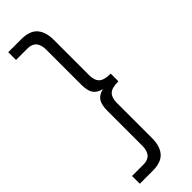

<svg xmlns="http://www.w3.org/2000/svg" viewBox="-326 -816 1032 1032"><g transform="rotate(-45 190.0 -300.0)"><path d="M23 141H110Q144 141 160.5 121.5Q177 102 177 67V-203Q177 -245 191.5 -268Q206 -291 242 -300Q206 -309 191.5 -332Q177 -355 177 -397V-667Q177 -702 160.5 -721.5Q144 -741 110 -741H23V-800H121Q186 -800 214.5 -767Q243 -734 243 -674V-405Q243 -366 262 -347.5Q281 -329 331 -329V-271Q281 -271 262 -252.5Q243 -234 243 -195V74Q243 134 214.5 167Q186 200 121 200H23Z"/></g></svg>

Font: Aspekta 300
Style: Regular
Weight: 300
Designer: Ivo Dolenc
Version: Version 2.000